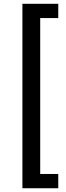

<svg xmlns="http://www.w3.org/2000/svg" viewBox="-20 -770 350 1012"><path d="M98.1 222.2V-750H287.1V-674.8H191.9V147H287.1V222.2Z"/></svg>

Font: CMU Bright
Style: SemiBold
Weight: 600
Version: Version 0.7.0